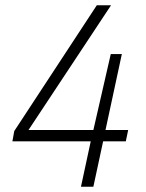

<svg xmlns="http://www.w3.org/2000/svg" viewBox="-20 -708 553 728"><path d="M287 0 324 -172H27L34 -211L347 -688H401L88 -215H334L400 -503H442L380 -215H466L457 -172H371L334 0Z"/></svg>

Font: Saira SemiCondensed ExtraLight
Style: Italic
Weight: 250
Width: 4
Italic angle: -12°
Designer: Hector Gatti with collaboration of the Omnibus-Type team
Foundry: Omnibus-Type
Version: Version 1.101